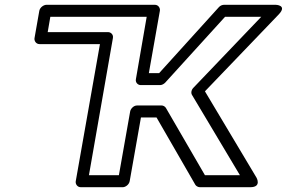

<svg xmlns="http://www.w3.org/2000/svg" viewBox="-20 -756 1197 801"><path d="M654 -316H552C537 -316 525 -302 523 -291L476 -25H351L451 -597C454 -612 442 -622 431 -622H179L190 -686H592L547 -426C544 -411 556 -401 567 -401H648C656 -401 664 -406 669 -411L919 -686H1070L787 -390C778 -381 776 -368 781 -360L981 -25H835L672 -306C668 -312 661 -316 654 -316ZM633 -266 795 15C798 20 806 25 814 25H1024C1073 25 1050 -15 1050 -15L835 -375L1143 -696C1180 -735 1130 -736 1130 -736H915C908 -736 899 -733 893 -726L644 -451H601L647 -711C649 -722 641 -736 626 -736H174C163 -736 147 -726 144 -711L124 -597C122 -586 130 -572 145 -572H397L296 0C294 11 302 25 317 25H492C503 25 518 15 521 0L568 -266Z"/></svg>

Font: Asimov
Style: XWidOuIt
Weight: 500
Designer: Google
Version: Version 2.000980; 2014